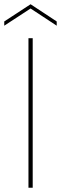

<svg xmlns="http://www.w3.org/2000/svg" viewBox="-49 -884 287 904"><path d="M105 -704V0H85V-704ZM95 -844 -29 -763V-783L95 -864L218 -783V-763Z"/></svg>

Font: Fz Poppins Thin
Style: Regular
Weight: 100
Designer: Ninad Kale (Devanagari), Jonny Pinhorn (Latin)
Foundry: Indian Type Foundry
Version: Vit hóa bi Vntype.Com & FontZin.Com